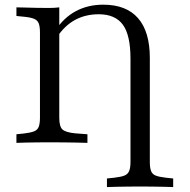

<svg xmlns="http://www.w3.org/2000/svg" viewBox="-20 -602 800 809"><path d="M148.4 -201.6V-465.3Q148.4 -490.3 143.1 -503.6Q137.9 -516.9 123 -523Q108.1 -529 80.6 -531.5L49.2 -534.7V-571Q64.5 -571 86.3 -570.2Q108.1 -569.4 132.7 -569Q157.3 -568.5 180.6 -568.5H188.7Q209.7 -568.5 229.8 -571V-201.6ZM180.6 -2.4Q157.3 -2.4 132.7 -2Q108.1 -1.6 86.3 -1.2Q64.5 -0.8 49.2 0V-36.3L80.6 -39.5Q108.1 -42.7 123 -48.4Q137.9 -54 143.1 -67.7Q148.4 -81.5 148.4 -105.6V-201.6H229.8V-105.6Q229.8 -69.4 242.7 -56.9Q255.6 -44.4 296 -40.3L348.4 -36.3V0Q329.8 -0.8 304 -1.2Q278.2 -1.6 249.6 -2Q221 -2.4 193.5 -2.4H189.5ZM529.8 -201.6V-354.8Q529.8 -454 497.6 -498Q465.3 -541.9 396 -541.9Q340.3 -541.9 296.4 -518.1Q252.4 -494.4 219.4 -444.4L213.7 -474.2Q249.2 -528.2 300 -555.2Q350.8 -582.3 415.3 -582.3Q512.1 -582.3 561.7 -525.4Q611.3 -468.5 611.3 -358.1V-201.6ZM561.3 183.9Q537.9 183.9 513.3 184.3Q488.7 184.7 466.9 185.1Q445.2 185.5 430.6 186.3V150L461.3 146.8Q489.5 143.5 504 137.9Q518.5 132.3 524.2 118.5Q529.8 104.8 529.8 80.6V-201.6H611.3V80.6Q611.3 104.8 616.5 118.5Q621.8 132.3 636.3 137.9Q650.8 143.5 679 146.8L709.7 150V186.3Q695.2 185.5 673.4 185.1Q651.6 184.7 627 184.3Q602.4 183.9 579 183.9H571Z"/></svg>

Font: Playfair 9pt
Style: Regular
Weight: 400
Designer: Claus Eggers Sørensen
Foundry: Claus Eggers Sørensen
Version: Version 2.203